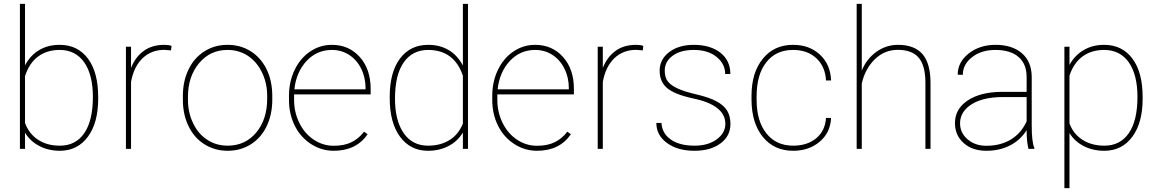

<svg xmlns="http://www.w3.org/2000/svg" viewBox="-20 -770 5989 993"><path d="M487.8 -267.6C487.8 -267.6 487.8 -267.6 487.8 -267.6C487.8 -353 470.2 -419.9 434.6 -467.3C398.9 -514.6 350.6 -538.1 288.6 -538.1C288.6 -538.1 288.6 -538.1 288.6 -538.1C248.5 -538.1 213.4 -529.3 183.1 -511.2C152.3 -493.2 127.9 -466.8 109.4 -432.1C109.4 -432.1 109.4 -750 109.4 -750C109.4 -750 83 -750 83 -750C83 -750 83 0 83 0C83 0 109.4 0 109.4 0C109.4 0 109.4 -83.5 109.4 -83.5C109.4 -83.5 109.4 -83.5 109.4 -83.5C127.4 -54.2 151.9 -31.2 183.1 -15.1C214.4 1.5 250 9.8 289.6 9.8C289.6 9.8 289.6 9.8 289.6 9.8C350.6 9.8 398.9 -14.6 434.6 -63C470.2 -111.3 487.8 -176.8 487.8 -259.3C487.8 -259.3 487.8 -267.6 487.8 -267.6ZM460.4 -269.5C460.4 -187.5 445.8 -125 416 -81.5C386.2 -38.1 344.2 -16.6 290 -16.6C290 -16.6 290 -16.6 290 -16.6C245.1 -16.6 207.5 -26.9 176.8 -47.4C146 -67.4 123.5 -96.2 109.4 -133.8C109.4 -133.8 109.4 -376 109.4 -376C109.4 -376 109.4 -376 109.4 -376C123.5 -420.9 146 -454.6 176.8 -477.5C207.5 -500.5 244.6 -511.7 289.1 -511.7C289.1 -511.7 289.1 -511.7 289.1 -511.7C343.3 -511.7 385.3 -490.2 415.5 -447.8C445.3 -404.8 460.4 -345.2 460.4 -269.5C460.4 -269.5 460.4 -269.5 460.4 -269.5Z M867.2 -532.7C867.2 -532.7 867.2 -532.7 867.2 -532.7C857.9 -536.1 845.2 -538.1 830.1 -538.1C830.1 -538.1 830.1 -538.1 830.1 -538.1C786.6 -538.1 751 -527.3 722.2 -505.9C693.4 -484.4 671.9 -455.1 657.7 -418.5C657.7 -418.5 657.7 -528.3 657.7 -528.3C657.7 -528.3 631.3 -528.3 631.3 -528.3C631.3 -528.3 631.3 0 631.3 0C631.3 0 657.7 0 657.7 0C657.7 0 657.7 -346.2 657.7 -346.2C657.7 -346.2 657.7 -346.2 657.7 -346.2C667 -398.4 687 -439.5 717.3 -468.8C747.6 -497.6 785.2 -512.2 830.1 -512.2C830.1 -512.2 864.3 -509.3 864.3 -509.3C864.3 -509.3 867.2 -532.7 867.2 -532.7Z M925.8 -251C925.8 -251 925.8 -251 925.8 -251C926.3 -201.2 936 -156.2 955.6 -116.7C975.1 -76.7 1002.4 -45.4 1038.1 -23.4C1073.2 -1.5 1113.3 9.8 1157.7 9.8C1202.1 9.8 1242.2 -1.5 1277.8 -23.9C1313 -46.4 1340.3 -77.6 1359.4 -117.7C1378.4 -157.7 1388.2 -203.1 1388.2 -253.9C1388.2 -253.9 1388.2 -277.3 1388.2 -277.3C1388.2 -277.3 1388.2 -277.3 1388.2 -277.3C1387.7 -327.6 1377.9 -372.6 1358.4 -412.6C1338.4 -452.6 1311 -483.4 1275.9 -505.4C1240.7 -527.3 1201.2 -538.1 1156.7 -538.1C1156.7 -538.1 1156.7 -538.1 1156.7 -538.1C1112.3 -538.1 1072.3 -526.9 1037.1 -504.4C1001.5 -481.9 974.1 -450.7 955.1 -410.6C935.5 -370.1 925.8 -324.7 925.8 -274.4C925.8 -274.4 925.8 -251 925.8 -251ZM952.1 -269.5C952.1 -269.5 952.1 -269.5 952.1 -269.5C952.1 -339.4 971.2 -397 1009.3 -442.9C1047.4 -488.8 1096.7 -511.7 1156.7 -511.7C1156.7 -511.7 1156.7 -511.7 1156.7 -511.7C1196.3 -511.7 1231.4 -501.5 1262.7 -481C1293.5 -460 1317.9 -431.2 1335.4 -394.5C1353 -357.9 1361.8 -317.9 1361.8 -274.4C1361.8 -274.4 1361.8 -259.3 1361.8 -259.3C1361.8 -259.3 1361.8 -259.3 1361.8 -259.3C1361.8 -188 1342.8 -129.9 1305.2 -84.5C1267.1 -39.1 1217.8 -16.6 1157.7 -16.6C1157.7 -16.6 1157.7 -16.6 1157.7 -16.6C1117.7 -16.6 1082 -26.9 1051.3 -47.4C1020 -67.9 995.6 -96.7 978.5 -133.3C960.9 -169.9 952.1 -210 952.1 -253.9C952.1 -253.9 952.1 -269.5 952.1 -269.5Z M1706.1 9.8C1783.7 9.8 1841.8 -18.6 1881.3 -75.7C1881.3 -75.7 1862.8 -88.9 1862.8 -88.9C1862.8 -88.9 1862.8 -88.9 1862.8 -88.9C1843.8 -64 1821.8 -45.9 1796.9 -34.2C1772 -22 1741.7 -16.1 1706.1 -16.1C1706.1 -16.1 1706.1 -16.1 1706.1 -16.1C1668.9 -16.1 1634.8 -26.4 1603 -47.4C1571.3 -68.4 1546.4 -97.2 1528.3 -133.8C1510.3 -170.4 1501 -210 1501 -252.9C1501 -252.9 1501 -281.7 1501 -281.7C1501 -281.7 1897 -281.7 1897 -281.7C1897 -281.7 1897 -309.6 1897 -309.6C1897 -309.6 1897 -309.6 1897 -309.6C1897 -377.9 1878.4 -433.1 1840.8 -475.1C1803.2 -517.1 1755.4 -538.1 1696.3 -538.1C1696.3 -538.1 1696.3 -538.1 1696.3 -538.1C1655.8 -538.1 1618.7 -526.9 1584.5 -503.9C1550.3 -481 1523.4 -449.2 1503.9 -408.7C1484.4 -368.2 1474.6 -323.2 1474.6 -274.4C1474.6 -274.4 1474.6 -252.4 1474.6 -252.4C1474.6 -252.4 1474.6 -252.4 1474.6 -252.4C1474.6 -203.6 1484.9 -159.2 1504.9 -119.1C1524.9 -79.1 1553.2 -47.9 1588.9 -24.9C1624.5 -2 1663.6 9.8 1706.1 9.8C1706.1 9.8 1706.1 9.8 1706.1 9.8ZM1696.3 -511.7C1729 -511.7 1758.8 -503.4 1785.6 -486.3C1812 -469.2 1833 -445.3 1848.1 -414.6C1863.3 -383.8 1870.6 -350.1 1870.6 -314.5C1870.6 -314.5 1870.6 -308.1 1870.6 -308.1C1870.6 -308.1 1502.4 -308.1 1502.4 -308.1C1502.4 -308.1 1502.4 -308.1 1502.4 -308.1C1508.8 -367.2 1529.8 -416 1565.4 -454.6C1601.1 -492.7 1645 -511.7 1696.3 -511.7C1696.3 -511.7 1696.3 -511.7 1696.3 -511.7Z M1995.6 -262.7C1995.6 -262.7 1995.6 -262.7 1995.6 -262.7C1995.6 -178.2 2013.2 -111.3 2048.8 -63C2084.5 -14.6 2132.8 9.8 2193.8 9.8C2193.8 9.8 2193.8 9.8 2193.8 9.8C2233.4 9.8 2269 1.5 2300.3 -15.1C2331.5 -31.2 2356 -54.7 2374 -84.5C2374 -84.5 2374 0 2374 0C2374 0 2400.4 0 2400.4 0C2400.4 0 2400.4 -750 2400.4 -750C2400.4 -750 2374 -750 2374 -750C2374 -750 2374 -431.2 2374 -431.2C2374 -431.2 2374 -431.2 2374 -431.2C2355 -466.8 2330.6 -493.2 2300.3 -511.2C2269.5 -529.3 2234.4 -538.1 2194.8 -538.1C2194.8 -538.1 2194.8 -538.1 2194.8 -538.1C2132.8 -538.1 2084.5 -514.6 2048.8 -467.3C2013.2 -419.9 1995.6 -354 1995.6 -269.5C1995.6 -269.5 1995.6 -262.7 1995.6 -262.7ZM2022.9 -259.3C2022.9 -342.3 2038.1 -405.3 2068.4 -447.8C2098.1 -490.2 2140.1 -511.7 2194.3 -511.7C2194.3 -511.7 2194.3 -511.7 2194.3 -511.7C2283.7 -511.7 2343.8 -467.3 2374 -378.4C2374 -378.4 2374 -130.9 2374 -130.9C2374 -130.9 2374 -130.9 2374 -130.9C2358.9 -93.3 2335.9 -64.9 2305.2 -45.9C2274.4 -26.4 2236.8 -16.6 2193.4 -16.6C2193.4 -16.6 2193.4 -16.6 2193.4 -16.6C2139.2 -16.6 2097.2 -38.6 2067.4 -82C2037.6 -125.5 2022.9 -184.6 2022.9 -259.3C2022.9 -259.3 2022.9 -259.3 2022.9 -259.3Z M2757.3 9.8C2835 9.8 2893.1 -18.6 2932.6 -75.7C2932.6 -75.7 2914.1 -88.9 2914.1 -88.9C2914.1 -88.9 2914.1 -88.9 2914.1 -88.9C2895 -64 2873 -45.9 2848.1 -34.2C2823.2 -22 2793 -16.1 2757.3 -16.1C2757.3 -16.1 2757.3 -16.1 2757.3 -16.1C2720.2 -16.1 2686 -26.4 2654.3 -47.4C2622.6 -68.4 2597.7 -97.2 2579.6 -133.8C2561.5 -170.4 2552.2 -210 2552.2 -252.9C2552.2 -252.9 2552.2 -281.7 2552.2 -281.7C2552.2 -281.7 2948.2 -281.7 2948.2 -281.7C2948.2 -281.7 2948.2 -309.6 2948.2 -309.6C2948.2 -309.6 2948.2 -309.6 2948.2 -309.6C2948.2 -377.9 2929.7 -433.1 2892.1 -475.1C2854.5 -517.1 2806.6 -538.1 2747.6 -538.1C2747.6 -538.1 2747.6 -538.1 2747.6 -538.1C2707 -538.1 2669.9 -526.9 2635.7 -503.9C2601.6 -481 2574.7 -449.2 2555.2 -408.7C2535.6 -368.2 2525.9 -323.2 2525.9 -274.4C2525.9 -274.4 2525.9 -252.4 2525.9 -252.4C2525.9 -252.4 2525.9 -252.4 2525.9 -252.4C2525.9 -203.6 2536.1 -159.2 2556.2 -119.1C2576.2 -79.1 2604.5 -47.9 2640.1 -24.9C2675.8 -2 2714.8 9.8 2757.3 9.8C2757.3 9.8 2757.3 9.8 2757.3 9.8ZM2747.6 -511.7C2780.3 -511.7 2810.1 -503.4 2836.9 -486.3C2863.3 -469.2 2884.3 -445.3 2899.4 -414.6C2914.6 -383.8 2921.9 -350.1 2921.9 -314.5C2921.9 -314.5 2921.9 -308.1 2921.9 -308.1C2921.9 -308.1 2553.7 -308.1 2553.7 -308.1C2553.7 -308.1 2553.7 -308.1 2553.7 -308.1C2560.1 -367.2 2581.1 -416 2616.7 -454.6C2652.3 -492.7 2696.3 -511.7 2747.6 -511.7C2747.6 -511.7 2747.6 -511.7 2747.6 -511.7Z M3307.1 -532.7C3307.1 -532.7 3307.1 -532.7 3307.1 -532.7C3297.9 -536.1 3285.2 -538.1 3270 -538.1C3270 -538.1 3270 -538.1 3270 -538.1C3226.6 -538.1 3190.9 -527.3 3162.1 -505.9C3133.3 -484.4 3111.8 -455.1 3097.7 -418.5C3097.7 -418.5 3097.7 -528.3 3097.7 -528.3C3097.7 -528.3 3071.3 -528.3 3071.3 -528.3C3071.3 -528.3 3071.3 0 3071.3 0C3071.3 0 3097.7 0 3097.7 0C3097.7 0 3097.7 -346.2 3097.7 -346.2C3097.7 -346.2 3097.7 -346.2 3097.7 -346.2C3106.9 -398.4 3127 -439.5 3157.2 -468.8C3187.5 -497.6 3225.1 -512.2 3270 -512.2C3270 -512.2 3304.2 -509.3 3304.2 -509.3C3304.2 -509.3 3307.1 -532.7 3307.1 -532.7Z M3731.4 -129.4C3731.4 -98.1 3716.8 -71.8 3687.5 -49.8C3657.7 -27.8 3619.6 -16.6 3572.3 -16.6C3572.3 -16.6 3572.3 -16.6 3572.3 -16.6C3521 -16.6 3480 -26.9 3450.2 -47.9C3419.9 -68.4 3403.3 -97.2 3400.9 -134.3C3400.9 -134.3 3374.5 -134.3 3374.5 -134.3C3374.5 -134.3 3374.5 -134.3 3374.5 -134.3C3374.5 -91.8 3392.6 -57.6 3429.2 -30.8C3465.3 -3.9 3513.2 9.8 3572.3 9.8C3572.3 9.8 3572.3 9.8 3572.3 9.8C3627.4 9.8 3672.4 -2.9 3706.5 -28.3C3740.7 -53.7 3757.8 -87.4 3757.8 -128.9C3757.8 -128.9 3757.8 -128.9 3757.8 -128.9C3757.8 -155.8 3752 -178.7 3740.7 -197.8C3729.5 -216.3 3710.9 -232.4 3685.5 -246.1C3660.2 -259.8 3625.5 -271.5 3582 -281.7C3538.6 -292 3505.4 -302.2 3482.4 -313.5C3459.5 -324.2 3443.4 -336.4 3433.1 -350.1C3422.9 -363.3 3418 -381.8 3418 -405.8C3418 -405.8 3418 -405.8 3418 -405.8C3418 -436 3431.6 -461.4 3458.5 -481.4C3485.4 -501.5 3522 -511.7 3568.4 -511.7C3568.4 -511.7 3568.4 -511.7 3568.4 -511.7C3616.7 -511.7 3655.8 -500 3685.5 -476.1C3715.3 -452.1 3730.5 -422.9 3730.5 -387.2C3730.5 -387.2 3757.3 -387.2 3757.3 -387.2C3757.3 -387.2 3757.3 -387.2 3757.3 -387.2C3757.3 -433.6 3740.2 -470.2 3705.6 -497.6C3670.9 -524.4 3625.5 -538.1 3568.4 -538.1C3568.4 -538.1 3568.4 -538.1 3568.4 -538.1C3516.1 -538.1 3473.6 -525.4 3440.9 -500.5C3408.2 -475.6 3391.6 -443.4 3391.6 -404.8C3391.6 -404.8 3391.6 -404.8 3391.6 -404.8C3391.6 -366.2 3404.3 -336.4 3430.2 -314.5C3456.1 -292.5 3501.5 -274.4 3567.4 -260.3C3567.4 -260.3 3567.4 -260.3 3567.4 -260.3C3676.8 -237.3 3731.4 -193.4 3731.4 -129.4C3731.4 -129.4 3731.4 -129.4 3731.4 -129.4Z M4082.5 -16.6C4023.4 -16.6 3977.5 -37.6 3943.8 -80.1C3910.2 -122.1 3893.1 -180.2 3893.1 -253.9C3893.1 -253.9 3893.1 -271 3893.1 -271C3893.1 -271 3893.1 -271 3893.1 -271C3893.1 -346.7 3909.7 -405.8 3943.4 -448.2C3976.6 -490.7 4022.5 -511.7 4081.5 -511.7C4081.5 -511.7 4081.5 -511.7 4081.5 -511.7C4130.9 -511.7 4170.9 -497.6 4202.1 -468.8C4232.9 -439.9 4249.5 -401.4 4252 -354C4252 -354 4278.3 -354 4278.3 -354C4278.3 -354 4278.3 -354 4278.3 -354C4275.9 -409.7 4256.8 -454.1 4220.2 -487.8C4183.6 -521.5 4137.7 -538.1 4081.5 -538.1C4081.5 -538.1 4081.5 -538.1 4081.5 -538.1C4016.1 -538.1 3963.9 -514.2 3925.3 -466.3C3886.2 -418.5 3866.7 -354.5 3866.7 -274.4C3866.7 -274.4 3866.7 -256.8 3866.7 -256.8C3866.7 -256.8 3866.7 -256.8 3866.7 -256.8C3866.7 -174.8 3886.2 -109.9 3925.3 -62C3963.9 -14.2 4016.6 9.8 4082.5 9.8C4082.5 9.8 4082.5 9.8 4082.5 9.8C4136.7 9.8 4182.6 -5.9 4219.2 -37.1C4255.9 -67.9 4275.9 -108.9 4278.3 -160.2C4278.3 -160.2 4252 -160.2 4252 -160.2C4252 -160.2 4252 -160.2 4252 -160.2C4249 -115.2 4231.9 -80.1 4201.2 -54.7C4169.9 -29.3 4130.4 -16.6 4082.5 -16.6C4082.5 -16.6 4082.5 -16.6 4082.5 -16.6Z M4437 -750C4437 -750 4410.6 -750 4410.6 -750C4410.6 -750 4410.6 0 4410.6 0C4410.6 0 4437 0 4437 0C4437 0 4437 -338.4 4437 -338.4C4437 -338.4 4437 -338.4 4437 -338.4C4448.7 -389.6 4471.2 -431.2 4504.9 -463.9C4538.1 -496.1 4577.6 -512.2 4623 -512.2C4623 -512.2 4623 -512.2 4623 -512.2C4672.4 -512.2 4708.5 -498.5 4731.4 -471.7C4754.4 -444.3 4765.6 -402.3 4766.1 -345.7C4766.1 -345.7 4766.1 0 4766.1 0C4766.1 0 4792.5 0 4792.5 0C4792.5 0 4792.5 -344.7 4792.5 -344.7C4792.5 -344.7 4792.5 -344.7 4792.5 -344.7C4792 -409.7 4778.3 -458 4751 -490.2C4723.1 -522 4681.2 -538.1 4624.5 -538.1C4624.5 -538.1 4624.5 -538.1 4624.5 -538.1C4584 -538.1 4546.9 -526.4 4513.2 -502.4C4479.5 -478.5 4454.1 -446.3 4437 -405.3C4437 -405.3 4437 -750 4437 -750Z M5329.6 0C5329.6 0 5329.6 -4.4 5329.6 -4.4C5329.6 -4.4 5329.6 -4.4 5329.6 -4.4C5320.3 -25.4 5315.9 -64.5 5315.9 -122.6C5315.9 -122.6 5315.9 -375 5315.9 -375C5315.9 -375 5315.9 -375 5315.9 -375C5314.9 -426.8 5297.9 -466.8 5264.2 -495.6C5230.5 -523.9 5185.5 -538.1 5128.4 -538.1C5128.4 -538.1 5128.4 -538.1 5128.4 -538.1C5073.7 -538.1 5027.3 -522.9 4989.7 -493.2C4952.1 -463.4 4933.1 -426.8 4933.1 -383.8C4933.1 -383.8 4959.5 -382.8 4959.5 -382.8C4959.5 -382.8 4959.5 -382.8 4959.5 -382.8C4959.5 -419.4 4975.6 -449.7 5007.8 -474.6C5040 -499.5 5080.1 -511.7 5128.4 -511.7C5128.4 -511.7 5128.4 -511.7 5128.4 -511.7C5180.2 -511.7 5220.2 -499.5 5248 -475.1C5275.9 -450.7 5289.6 -416.5 5289.6 -372.1C5289.6 -372.1 5289.6 -294.9 5289.6 -294.9C5289.6 -294.9 5159.2 -294.9 5159.2 -294.9C5159.2 -294.9 5159.2 -294.9 5159.2 -294.9C5086.4 -294.4 5028.3 -279.3 4984.9 -250.5C4940.9 -221.2 4918.9 -182.1 4918.9 -133.8C4918.9 -133.8 4918.9 -133.8 4918.9 -133.8C4918.9 -91.3 4934.1 -56.6 4963.9 -30.3C4993.7 -3.4 5032.7 9.8 5081.5 9.8C5081.5 9.8 5081.5 9.8 5081.5 9.8C5127 9.8 5168 0.5 5204.1 -18.1C5240.2 -36.6 5268.6 -63 5289.6 -96.7C5289.6 -96.7 5289.6 -96.7 5289.6 -96.7C5289.6 -54.7 5293 -22.5 5299.3 0C5299.3 0 5329.6 0 5329.6 0ZM5081.5 -16.1C5042 -16.1 5009.8 -27.3 4983.9 -49.8C4958 -72.3 4945.3 -99.6 4945.3 -131.8C4945.3 -131.8 4945.3 -131.8 4945.3 -131.8C4945.3 -168.5 4961.4 -198.7 4994.1 -223.1C4994.1 -223.1 4994.1 -223.1 4994.1 -223.1C5034.2 -252.9 5091.8 -268.1 5167.5 -268.1C5167.5 -268.1 5289.6 -268.1 5289.6 -268.1C5289.6 -268.1 5289.6 -142.6 5289.6 -142.6C5289.6 -142.6 5289.6 -142.6 5289.6 -142.6C5271.5 -102.5 5245.1 -71.3 5209.5 -49.3C5173.8 -27.3 5130.9 -16.1 5081.5 -16.1C5081.5 -16.1 5081.5 -16.1 5081.5 -16.1Z M5889.6 -267.6C5889.6 -267.6 5889.6 -267.6 5889.6 -267.6C5889.6 -353 5872.1 -419.9 5836.4 -467.3C5800.8 -514.6 5752.4 -538.1 5690.4 -538.1C5690.4 -538.1 5690.4 -538.1 5690.4 -538.1C5650.9 -538.1 5615.7 -529.3 5585 -511.2C5554.2 -493.2 5529.3 -467.8 5511.2 -434.1C5511.2 -434.1 5511.2 -528.3 5511.2 -528.3C5511.2 -528.3 5484.9 -528.3 5484.9 -528.3C5484.9 -528.3 5484.9 203.1 5484.9 203.1C5484.9 203.1 5511.2 203.1 5511.2 203.1C5511.2 203.1 5511.2 -82 5511.2 -82C5511.2 -82 5511.2 -82 5511.2 -82C5528.8 -53.2 5553.2 -30.8 5584.5 -14.6C5615.7 1.5 5651.4 9.8 5691.4 9.8C5691.4 9.8 5691.4 9.8 5691.4 9.8C5752.4 9.8 5800.8 -14.6 5836.4 -63C5872.1 -111.3 5889.6 -176.8 5889.6 -259.3C5889.6 -259.3 5889.6 -267.6 5889.6 -267.6ZM5862.8 -269.5C5862.8 -187 5847.7 -124 5817.9 -81.1C5788.1 -38.1 5746.1 -16.6 5691.9 -16.6C5691.9 -16.6 5691.9 -16.6 5691.9 -16.6C5647.5 -16.6 5609.4 -26.9 5578.6 -46.9C5547.4 -66.9 5524.9 -94.7 5511.2 -131.3C5511.2 -131.3 5511.2 -378.4 5511.2 -378.4C5511.2 -378.4 5511.2 -378.4 5511.2 -378.4C5524.9 -421.4 5547.4 -454.6 5578.1 -477.5C5608.9 -500.5 5646.5 -511.7 5690.9 -511.7C5690.9 -511.7 5690.9 -511.7 5690.9 -511.7C5745.1 -511.7 5787.6 -490.2 5817.9 -447.8C5847.7 -404.8 5862.8 -345.2 5862.8 -269.5C5862.8 -269.5 5862.8 -269.5 5862.8 -269.5Z"/></svg>

Font: WOX
Style: Regular
Weight: 500
Designer: Google
Foundry: ""
Version: ""